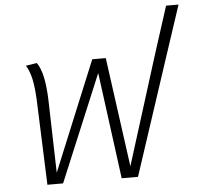

<svg xmlns="http://www.w3.org/2000/svg" viewBox="-54 -835 918 891"><g transform="rotate(-5 405.0 -390.0)"><path d="M810 -780 738 -562 553 0H477L411 -496L204 0H131L116 -394Q113 -458 104.5 -495.5Q96 -533 80 -559L131 -567Q166 -520 170 -390L179 -52L389 -562H452L522 -52L682 -562L752 -780Z"/></g></svg>

Font: FiraGO Light
Style: Italic
Weight: 300
Italic angle: -8°
Designer: bBox Type GmbH
Foundry: bBox Type GmbH
Version: Version 1.001